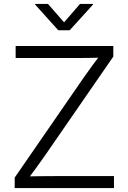

<svg xmlns="http://www.w3.org/2000/svg" viewBox="-20 -963 657 983"><path d="M55.2 0V-53.7L409.7 -567.4Q431.2 -598.1 454.1 -629.4Q477.1 -660.6 500.5 -691.4L508.3 -668Q466.3 -666.5 424.1 -666.3Q381.8 -666 339.4 -666H60.1V-727.5H560.1V-673.3L208.5 -164.1Q186 -131.8 162.4 -99.6Q138.7 -67.4 114.7 -35.6L106.4 -59.6Q148.4 -60.5 189.9 -61Q231.4 -61.5 272.9 -61.5H563.5V0ZM225.6 -942.9 308.1 -848.6 389.6 -942.9H456.5V-939.9L336.9 -808.1H278.3L159.7 -939.9V-942.9Z"/></svg>

Font: Inter 20pt Light
Style: Regular
Weight: 300
Version: Version 4.001;git-66647c0bb